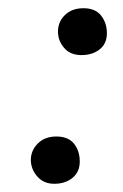

<svg xmlns="http://www.w3.org/2000/svg" viewBox="-20 -435 300 467"><path d="M178 -301Q151 -301 136 -318.5Q121 -336 121 -358Q121 -382 138 -398.5Q155 -415 183 -415Q212 -415 226 -397Q240 -379 240 -354Q240 -329 222.5 -315Q205 -301 178 -301ZM112 12Q86 12 70.5 -6Q55 -24 55 -46Q55 -69 72 -86Q89 -103 117 -103Q146 -103 160 -85.5Q174 -68 174 -42Q174 -17 156.5 -2.5Q139 12 112 12Z"/></svg>

Font: Junicode Two Beta Condensed
Style: Italic
Weight: 400
Width: 3
Italic angle: -9°
Version: Version 1.053; ttfautohint (v1.8.4)